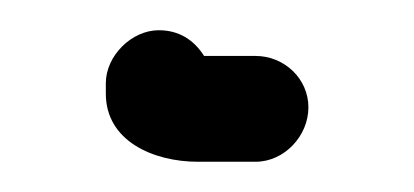

<svg xmlns="http://www.w3.org/2000/svg" viewBox="-20 -103 274 127"><path d="M50 -48V-41C50 -10 81 4 111 4H149C168 4 184 -13 184 -32C184 -51 168 -66 149 -66H115C108 -77 98 -83 85 -83C67 -83 50 -66 50 -48Z"/></svg>

Font: Electronic
Style: Bd
Weight: 700
Version: Version 1.011